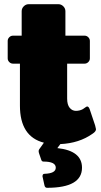

<svg xmlns="http://www.w3.org/2000/svg" viewBox="-20 -670 482 915"><path d="M16.7 -391.7V-475Q16.7 -485 24.2 -492.5Q31.7 -500 41.7 -500H83.3V-616.7Q83.3 -630 93.3 -640Q103.3 -650 116.7 -650H258.3Q271.7 -650 281.7 -640Q291.7 -630 291.7 -616.7V-500H383.3Q393.3 -500 400.8 -492.5Q408.3 -485 408.3 -475V-391.7Q408.3 -381.7 400.8 -374.2Q393.3 -366.7 383.3 -366.7H300V-200Q300 -170.8 312.1 -156.2Q324.2 -141.7 341.7 -141.7Q360 -141.7 375 -150Q377.5 -151.7 382.1 -155Q386.7 -158.3 390 -160.4Q393.3 -162.5 395.8 -162.5Q402.5 -162.5 407.5 -149.2L433.3 -72.5Q437.5 -55.8 437.5 -54.2Q437.5 -43.3 420.8 -32.5Q357.5 12.5 267.5 16.7L253.3 35.8Q370.8 48.3 370.8 129.2Q370.8 225 204.2 225Q194.2 225 191.7 212.5L183.3 174.2Q183.3 173.3 182.9 172.5Q182.5 171.7 182.5 170.8Q182.5 158.3 191.7 158.3Q245.8 156.7 245.8 129.2Q245.8 100 187.5 100Q179.2 100 176.7 91.7L166.7 62.5Q164.2 55 164.2 50.8Q164.2 45 166.7 41.7L189.2 10Q75 -19.2 75 -166.7V-366.7H41.7Q31.7 -366.7 24.2 -374.2Q16.7 -381.7 16.7 -391.7Z"/></svg>

Font: BoonTook Mon
Style: Regular
Weight: 400
Designer: Sungsit Sawaiwan
Foundry: FontUni
Version: Version 3.0